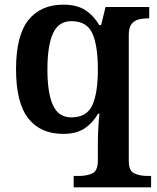

<svg xmlns="http://www.w3.org/2000/svg" viewBox="-20 -566 677 826"><path d="M297 240V191H320Q353 191 377 180Q401 169 401 125V48Q401 19 403 -17Q405 -53 408 -77H402Q380 -38 344.5 -14Q309 10 252 10Q154 10 101.5 -57Q49 -124 49 -268Q49 -413 102 -479.5Q155 -546 253 -546Q311 -546 347.5 -522Q384 -498 407 -458H415L434 -536H622V-487H617Q594 -487 575.5 -482Q557 -477 545.5 -462Q534 -447 534 -416V127Q534 169 558 180Q582 191 615 191H630V240ZM287 -61Q353 -61 377 -113Q401 -165 401 -267Q401 -371 377 -423Q353 -475 287 -475Q232 -475 208 -422.5Q184 -370 184 -267Q184 -165 208 -113Q232 -61 287 -61Z"/></svg>

Font: Noto Naskh Arabic UI Semi
Style: Bold
Weight: 700
Designer: Monotype Design Team, David Williams, Mohamad Dakak and Nizar Qandah
Foundry: Monotype Imaging Inc.
Version: Version 2.014; ttfautohint (v1.8.4.7-5d5b)